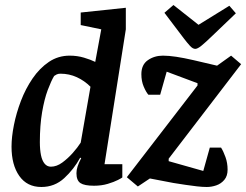

<svg xmlns="http://www.w3.org/2000/svg" viewBox="-20 -735 982 766"><path d="M145 11Q88 11 57 -33Q26 -77 26 -150Q26 -188 35.5 -236Q45 -284 63.5 -332.5Q82 -381 110 -422Q138 -463 175 -488Q212 -513 258 -513Q288 -513 315 -505Q342 -497 360 -488L384 -618L302 -635V-685L482 -704V-618L397 -80H468V-27Q466 -25 450.5 -17Q435 -9 410 -1.5Q385 6 355 6Q317 6 301 -4.5Q285 -15 285 -44Q285 -57 289.5 -71Q294 -85 304 -104L300 -106Q275 -60 236.5 -24.5Q198 11 145 11ZM183 -70Q206 -70 228.5 -86.5Q251 -103 270.5 -125Q290 -147 302 -166L341 -389Q317 -413 286.5 -427Q256 -441 221 -441Q212 -441 206 -438Q200 -435 196 -432Q184 -412 170.5 -376Q157 -340 148 -287.5Q139 -235 139 -168Q139 -138 143.5 -116Q148 -94 158 -82Q168 -70 183 -70ZM805 11Q788 11 766 8.5Q744 6 720.5 2.5Q697 -1 672 -5L578 -23L530 9L486 -28L768 -394V-403L645 -449L619 -357H572Q563 -367 553.5 -389Q544 -411 544 -439Q544 -477 570 -495Q596 -513 630 -513Q653 -513 683 -508.5Q713 -504 752 -495L846 -473L902 -513L942 -479L653 -102V-92L791 -53L817 -146H862Q871 -132 879.5 -108.5Q888 -85 888 -58Q888 -33 875 -17.5Q862 -2 843 4.5Q824 11 805 11ZM759 -540Q749 -540 738 -552Q727 -564 714 -581L636 -684L672 -715L772 -636L895 -712L921 -682L828 -593Q799 -565 783.5 -552.5Q768 -540 759 -540Z"/></svg>

Font: Faustina Light SemiBold
Style: Italic
Weight: 600
Italic angle: -8°
Version: Version 1.200